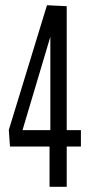

<svg xmlns="http://www.w3.org/2000/svg" viewBox="-20 -723 343 743"><path d="M18.6 -156 14.1 -220.2 161.8 -702.8 238.2 -699V-219.4H293.1V-156H238.2V0H171.7V-156ZM67.1 -219.4H174.8V-580.6Z"/></svg>

Font: Georama ExtraCondensed Thin
Style: Regular
Weight: 100
Width: 2
Designer: Jean-Baptiste Levee
Foundry: Production Type
Version: Version 1.001